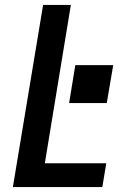

<svg xmlns="http://www.w3.org/2000/svg" viewBox="-20 -755 540 775"><path d="M32 0 154 -735H266L161 -96H409L393 0ZM411 -339H259L284 -492H437Z"/></svg>

Font: Iosevka SS04 Oblique
Style: Bold
Weight: 700
Italic angle: -9°
Monospace: yes
Designer: Belleve Invis
Foundry: Belleve Invis
Version: Version 19.0.0; ttfautohint (v1.8.4)